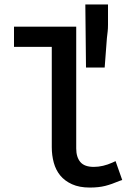

<svg xmlns="http://www.w3.org/2000/svg" viewBox="-20 -832 614 864"><path d="M43 -621V-712H323V-164Q323 -125 341.5 -103Q360 -81 402 -81Q423 -81 444 -86Q465 -91 485 -100L500 -107L530 -22L518 -18Q483 -3 453.5 4.5Q424 12 384 12Q337 12 304 -3Q271 -18 251 -42.5Q231 -67 222 -100Q213 -133 213 -170V-621ZM367 -528 364 -812H466V-721Q466 -703 464.5 -690.5Q463 -678 461 -660L451 -528Z"/></svg>

Font: Codetta
Style: Bold
Weight: 700
Designer: Ulrich Proeller
Foundry: PROSA GmbH
Version: Version 2.00;September 29, 2018;FontCreator 11.5.0.2427 64-b